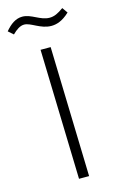

<svg xmlns="http://www.w3.org/2000/svg" viewBox="-178 -869 551 919"><g transform="rotate(-15 97.0 -410.0)"><path d="M156 -741C181 -741 211 -749 247 -783L228 -810C200 -790 181 -781 158 -781C112 -781 77 -820 32 -820C-1 -820 -28 -800 -53 -770L-28 -748C-8 -768 11 -781 31 -781C64 -781 103 -741 156 -741ZM94 0H144L126 -644H76Z"/></g></svg>

Font: Noto Sans Arabic Cond Light
Style: Regular
Weight: 300
Width: 3
Designer: Monotype Design Team, Nadine Chahine, Nizar Qandah and Khaled Hosny
Foundry: Monotype Imaging Inc.
Version: Version 2.012